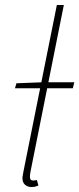

<svg xmlns="http://www.w3.org/2000/svg" viewBox="-20 -742 318 770"><path d="M40 -388 46 -408 148 -412H278L272 -388ZM106 8Q91 8 80.5 -1Q70 -10 70 -28Q70 -33 71.5 -40Q73 -47 74 -54L208 -722H236L102 -52Q101 -45 100.5 -40Q100 -35 100 -32Q100 -18 114 -18Q117 -18 119.5 -18.5Q122 -19 128 -20L134 2Q127 5 121 6.5Q115 8 106 8Z"/></svg>

Font: Source Sans 3 ExtraLight
Style: Italic
Weight: 250
Italic angle: -11°
Designer: Paul D. Hunt
Foundry: Adobe
Version: Version 3.046;hotconv 1.0.118;makeotfexe 2.5.65603